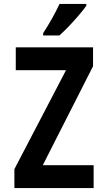

<svg xmlns="http://www.w3.org/2000/svg" viewBox="-20 -954 540 974"><path d="M53 0V-96L315 -598H60V-714H452V-618L197 -116H455V0ZM199 -786Q225 -826 245.5 -863Q266 -900 282 -934H418V-925Q405 -906 381 -878Q357 -850 330.5 -822Q304 -794 281 -774H199Z"/></svg>

Font: Noto Sans Mono ExtraCondensed
Style: Bold
Weight: 700
Width: 2
Designer: Monotype Design Team
Foundry: Monotype Imaging Inc.
Version: Version 2.014